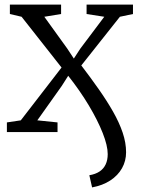

<svg xmlns="http://www.w3.org/2000/svg" viewBox="-20 -575 622 836"><path d="M381 241 369 188Q396 183.5 413.8 171.5Q431.5 159.5 440.2 140.5Q449 121.5 449 96Q449 59.5 427.2 4.2Q405.5 -51 366.8 -115.8Q328 -180.5 277 -245L249 -201L142.5 -51L230.5 -42V0H10V-42L70.5 -51L248 -281L74 -502L23 -514V-555H246V-514L173 -502L272.5 -364L301.5 -320L329.5 -363L434 -502L357 -514V-555H559V-514L502 -502L334 -290Q375 -236.5 410.2 -186.2Q445.5 -136 472.2 -89Q499 -42 514 2.2Q529 46.5 529 88Q529 126 511.2 157.5Q493.5 189 460.2 210.8Q427 232.5 381 241Z"/></svg>

Font: Merriweather Light
Style: Regular
Weight: 300
Designer: Eben Sorkin
Foundry: Eben Sorkin
Version: Version 2.100